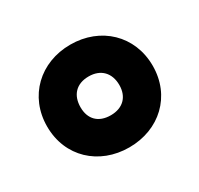

<svg xmlns="http://www.w3.org/2000/svg" viewBox="-83 -824 543 523"><g transform="rotate(-30 189.0 -562.5)"><path d="M189 -401C284 -401 355 -467 355 -562C355 -657 284 -724 189 -724C94 -724 23 -657 23 -562C23 -467 94 -401 189 -401ZM189 -502C150 -502 128 -525 128 -562C128 -600 150 -624 189 -624C227 -624 250 -600 250 -562C250 -525 227 -502 189 -502Z"/></g></svg>

Font: Noto Sans Devanagari Condensed Black
Style: Regular
Weight: 900
Width: 3
Designer: Jelle Bosma - Monotype Design Team
Foundry: Monotype Imaging Inc.
Version: Version 2.004